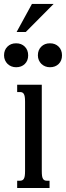

<svg xmlns="http://www.w3.org/2000/svg" viewBox="-33 -944 331 964"><path d="M127.4 -924.3H236.3L96.2 -783.2H50.3ZM108.4 -666Q108.4 -639.2 91.6 -622.8Q74.7 -606.4 47.9 -606.4Q35.2 -606.4 24.2 -610.8Q13.2 -615.2 5.1 -623Q-2.9 -630.9 -7.8 -641.8Q-12.7 -652.8 -12.7 -666Q-12.7 -692.9 4.2 -709.7Q21 -726.6 47.9 -726.6Q74.7 -726.6 91.6 -709.7Q108.4 -692.9 108.4 -666ZM278.3 -666Q278.3 -639.2 261.5 -622.8Q244.6 -606.4 217.8 -606.4Q205.1 -606.4 194.1 -610.8Q183.1 -615.2 175 -623Q167 -630.9 162.1 -641.8Q157.2 -652.8 157.2 -666Q157.2 -692.9 174.1 -709.7Q190.9 -726.6 217.8 -726.6Q244.6 -726.6 261.5 -709.7Q278.3 -692.9 278.3 -666ZM176.8 -518.6V-85Q176.8 -69.8 178.2 -60.5Q179.7 -51.3 183.1 -45.9Q186.5 -40.5 191.2 -38.6Q195.8 -36.6 202.6 -36.6H215.8V0H53.2V-36.6H66.9Q73.2 -36.6 78.1 -38.6Q83 -40.5 86.4 -45.9Q89.8 -51.3 91.3 -60.5Q92.8 -69.8 92.8 -85V-433.6Q92.8 -448.7 91.3 -458Q89.8 -467.3 86.4 -472.7Q83 -478 78.1 -480Q73.2 -481.9 66.9 -481.9H53.2V-518.6Z"/></svg>

Font: Arian AMU Serif
Style: Regular
Weight: 400
Designer: Ruben Hakobyan (Tarumian)
Foundry: Ruben Hakobyan (Tarumian)
Version: Version 1.002